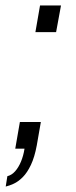

<svg xmlns="http://www.w3.org/2000/svg" viewBox="-20 -546 279 705"><path d="M1 139 7 101Q23 97 35.5 83Q48 69 57 47.5Q66 26 70 0H36L53 -98H130L115 -12Q107 31 93.5 59.5Q80 88 63.5 104.5Q47 121 30.5 128.5Q14 136 1 139ZM110 -428 127 -526H204L186 -428Z"/></svg>

Font: Archivo Condensed Light
Style: Italic
Weight: 300
Width: 3
Italic angle: -10°
Designer: Hector Gatti
Foundry: Omnibus-Type
Version: Version 2.001